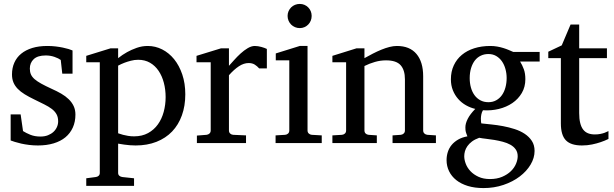

<svg xmlns="http://www.w3.org/2000/svg" viewBox="-20 -728 3123 977"><path d="M363.8 -145Q363.8 -108.4 350.6 -79.1Q337.4 -49.8 313 -29.5Q288.6 -9.3 252.9 1.5Q217.3 12.2 172.9 12.2Q149.9 12.2 128.2 9.5Q106.4 6.8 88.1 2.7Q69.8 -1.5 55.7 -5.9Q41.5 -10.3 34.2 -13.2V-146H85L97.2 -61Q112.3 -51.3 134.5 -42.2Q156.7 -33.2 186 -33.2Q207.5 -33.2 224.1 -39.8Q240.7 -46.4 252.2 -57.1Q263.7 -67.9 269.8 -81.8Q275.9 -95.7 275.9 -110.8Q275.9 -131.8 267.6 -146.7Q259.3 -161.6 243.7 -173.6Q228 -185.5 205.3 -196.8Q182.6 -208 153.8 -222.2Q126.5 -235.4 105.5 -248.3Q84.5 -261.2 70.1 -276.1Q55.7 -291 48.3 -308.8Q41 -326.7 41 -349.1Q41 -382.3 53 -409.2Q64.9 -436 87.9 -454.8Q110.8 -473.6 144.3 -483.9Q177.7 -494.1 221.2 -494.1Q243.2 -494.1 263.2 -491.7Q283.2 -489.3 299.8 -485.8Q316.4 -482.4 329.1 -478.5Q341.8 -474.6 349.1 -471.2V-353H296.9L289.1 -422.9Q278.3 -431.2 257.3 -438.5Q236.3 -445.8 212.9 -445.8Q171.4 -445.8 151.6 -427Q131.8 -408.2 131.8 -378.9Q131.8 -361.8 137.5 -349.1Q143.1 -336.4 156 -325.2Q168.9 -314 190.2 -302.2Q211.4 -290.5 243.2 -275.9Q269.5 -264.2 291.5 -251.5Q313.5 -238.8 329.6 -223.1Q345.7 -207.5 354.7 -188.5Q363.8 -169.4 363.8 -145Z M822.8 -233.9Q822.8 -272.5 813.7 -306.9Q804.7 -341.3 787.1 -367.4Q769.5 -393.6 743.4 -408.7Q717.3 -423.8 683.1 -423.8Q664.1 -423.8 645.8 -418.9Q627.4 -414.1 613.3 -408.7Q596.7 -402.3 581.1 -394V-49.8Q592.8 -45.4 606 -42Q617.2 -39.1 631.8 -36.6Q646.5 -34.2 662.1 -34.2Q703.1 -34.2 733.4 -50.8Q763.7 -67.4 783.4 -95Q803.2 -122.6 813 -158.7Q822.8 -194.8 822.8 -233.9ZM922.9 -248Q922.9 -189 905.5 -140.9Q888.2 -92.8 855.7 -58.8Q823.2 -24.9 776.1 -6.3Q729 12.2 669.9 12.2Q656.2 12.2 640.6 11Q625 9.8 611.8 7.8Q596.2 5.9 581.1 2.9V151.9Q581.1 161.1 587.4 166.5Q593.8 171.9 603 172.9L662.1 179.2V217.8H418.9V179.2L466.8 172.9Q476.1 171.9 481.9 166.5Q487.8 161.1 487.8 151.9V-411.1H418.9V-443.8L542 -481.9H581.1V-432.1Q602.5 -449.2 627 -462.9Q647.9 -474.6 675.3 -484.4Q702.6 -494.1 731.9 -494.1Q770.5 -494.1 805.2 -476.6Q839.8 -459 866 -426.8Q892.1 -394.5 907.5 -349.1Q922.9 -303.7 922.9 -248Z M1298.8 -379.9Q1289.1 -391.1 1276.4 -399.2Q1263.7 -407.2 1245.1 -407.2Q1220.7 -407.2 1195.8 -390.9Q1170.9 -374.5 1145 -345.2V-64Q1145 -54.7 1150.9 -48.8Q1156.7 -43 1166 -42L1231.9 -39.1V0H981.9V-38.1L1031.2 -42Q1040 -43 1046.1 -48.8Q1052.2 -54.7 1052.2 -64V-411.1H980V-443.8L1104 -481.9H1145V-393.1Q1155.8 -404.8 1171.1 -422.1Q1186.5 -439.5 1204.1 -455.6Q1221.7 -471.7 1240.5 -482.9Q1259.3 -494.1 1276.9 -494.1Q1284.7 -494.1 1293.5 -492.7Q1302.2 -491.2 1310.5 -489Q1318.8 -486.8 1325.9 -484.1Q1333 -481.4 1337.9 -479V-379.9Z M1382.3 0V-39.1L1431.2 -42Q1440.4 -43 1446.3 -48.8Q1452.1 -54.7 1452.1 -64V-420.9H1383.3V-456.1L1505.4 -494.1H1544.9V-64Q1544.9 -54.7 1551 -48.8Q1557.1 -43 1565.9 -42L1617.2 -39.1V0ZM1565.9 -647Q1565.9 -634.3 1561.3 -622.8Q1556.6 -611.3 1548.3 -603Q1540 -594.7 1529.1 -589.8Q1518.1 -585 1505.4 -585Q1492.7 -585 1481.2 -589.8Q1469.7 -594.7 1461.4 -603Q1453.1 -611.3 1448.2 -622.8Q1443.4 -634.3 1443.4 -647Q1443.4 -659.7 1448.2 -670.9Q1453.1 -682.1 1461.4 -690.4Q1469.7 -698.7 1481.2 -703.4Q1492.7 -708 1505.4 -708Q1518.1 -708 1529.1 -703.4Q1540 -698.7 1548.3 -690.4Q1556.6 -682.1 1561.3 -670.9Q1565.9 -659.7 1565.9 -647Z M1977.5 0V-39.1L2019.5 -42Q2028.3 -43 2034.4 -48.8Q2040.5 -54.7 2040.5 -64V-324.2Q2040.5 -371.6 2018.6 -396.2Q1996.6 -420.9 1944.3 -420.9Q1915.5 -420.9 1887.7 -412.8Q1859.9 -404.8 1834.5 -392.1V-64Q1834.5 -54.7 1840.3 -48.8Q1846.2 -43 1855.5 -42L1897.5 -39.1V0H1671.4V-39.1L1720.2 -42Q1729.5 -43 1735.4 -48.8Q1741.2 -54.7 1741.2 -64V-411.1H1671.4V-443.8L1793.5 -481.9H1834.5V-432.1Q1855.5 -443.8 1877.2 -455.1Q1898.9 -466.3 1920.4 -475.1Q1941.9 -483.9 1961.9 -489Q1981.9 -494.1 1999.5 -494.1Q2064.9 -494.1 2099.1 -453.6Q2133.3 -413.1 2133.3 -339.8V-64Q2133.3 -54.7 2139.4 -48.8Q2145.5 -43 2154.3 -42L2198.2 -39.1V0Z M2614.3 66.9Q2614.3 46.4 2604 32Q2593.8 17.6 2576.9 8.3Q2560.1 -1 2538.8 -6.6Q2517.6 -12.2 2495.8 -15.9Q2474.1 -19.5 2453.9 -21.7Q2433.6 -23.9 2418.5 -26.9Q2396.5 -19 2381.8 -8.1Q2367.2 2.9 2358.4 15.6Q2349.6 28.3 2345.9 41.5Q2342.3 54.7 2342.3 66.9Q2342.3 85 2350.1 105.5Q2357.9 126 2374 143.1Q2390.1 160.2 2414.8 171.6Q2439.5 183.1 2473.1 183.1Q2508.8 183.1 2535.4 171.6Q2562 160.2 2579.6 143.1Q2597.2 126 2605.7 105.5Q2614.3 85 2614.3 66.9ZM2558.1 -331.1Q2558.1 -354.5 2552 -376.7Q2545.9 -398.9 2534.2 -415.8Q2522.5 -432.6 2505.1 -442.9Q2487.8 -453.1 2465.3 -453.1Q2444.3 -453.1 2426.8 -444.8Q2409.2 -436.5 2396.7 -420.7Q2384.3 -404.8 2377.2 -381.8Q2370.1 -358.9 2370.1 -330.1Q2370.1 -305.2 2376.2 -283Q2382.3 -260.7 2394.3 -244.1Q2406.2 -227.5 2424.1 -217.8Q2441.9 -208 2465.3 -208Q2487.8 -208 2505.1 -217.8Q2522.5 -227.5 2534.2 -244.1Q2545.9 -260.7 2552 -283.2Q2558.1 -305.7 2558.1 -331.1ZM2626.5 -415Q2637.7 -397 2645.5 -375.7Q2653.3 -354.5 2653.3 -325.2Q2653.3 -285.6 2635.3 -254.9Q2617.2 -224.1 2587.2 -203.6Q2557.1 -183.1 2518.3 -173.6Q2479.5 -164.1 2437.5 -167Q2431.6 -157.2 2429.4 -146Q2427.2 -134.8 2427 -125Q2426.8 -115.2 2427.7 -108.2Q2428.7 -101.1 2429.2 -100.1Q2451.7 -97.7 2480.5 -94.7Q2509.3 -91.8 2539.3 -86.2Q2569.3 -80.6 2598.4 -71.3Q2627.4 -62 2649.9 -47.1Q2672.4 -32.2 2686.3 -11Q2700.2 10.3 2700.2 40Q2700.2 75.7 2679.9 109.6Q2659.7 143.6 2624.5 170.2Q2589.4 196.8 2542 212.9Q2494.6 229 2440.4 229Q2395.5 229 2360.6 218.3Q2325.7 207.5 2301.8 188.5Q2277.8 169.4 2265.1 143.3Q2252.4 117.2 2252.4 86.9Q2252.4 64.9 2258.8 45.2Q2265.1 25.4 2278.3 9.5Q2291.5 -6.3 2311.3 -17.8Q2331.1 -29.3 2358.4 -34.2Q2355.5 -42 2353.5 -47.1Q2351.6 -52.2 2350.3 -56.9Q2349.1 -61.5 2348.6 -66.7Q2348.1 -71.8 2348.1 -80.1Q2348.1 -99.6 2360.1 -123.3Q2372.1 -147 2398.4 -173.8Q2373.5 -179.7 2351.1 -192.4Q2328.6 -205.1 2311.5 -224.4Q2294.4 -243.7 2284.4 -268.8Q2274.4 -293.9 2274.4 -324.2Q2274.4 -363.8 2289.1 -395.3Q2303.7 -426.8 2330.1 -448.7Q2356.4 -470.7 2393.3 -482.4Q2430.2 -494.1 2475.1 -494.1Q2492.7 -494.1 2509.5 -491.2Q2526.4 -488.3 2541.3 -483.6Q2556.2 -479 2568.8 -473.6Q2581.5 -468.3 2591.3 -463.9H2726.1V-415Z M3076.2 -21Q3057.6 -11.7 3035.6 -4.4Q3017.1 2 2992.7 7.1Q2968.3 12.2 2941.4 12.2Q2884.8 12.2 2859.4 -14.2Q2834 -40.5 2834 -100.1V-432.1H2770V-464.8L2838.4 -497.1L2883.3 -603H2927.2V-481.9H3068.4V-432.1H2927.2V-152.8Q2927.2 -123 2932.4 -102.3Q2937.5 -81.5 2947.5 -68.6Q2957.5 -55.7 2972.4 -49.8Q2987.3 -43.9 3007.3 -43.9Q3022 -43.9 3034.4 -46.4Q3046.9 -48.8 3056.2 -52.2Q3066.9 -56.2 3076.2 -61Z"/></svg>

Font: BabelStone Ogham Bound
Style: Italic
Weight: 400
Italic angle: -30°
Designer: Andrew West
Foundry: BabelStone
Version: Version 2.02 March 14, 2022